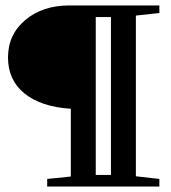

<svg xmlns="http://www.w3.org/2000/svg" viewBox="-20 -683 625 703"><path d="M152.8 0V-27.8L239.3 -36.6V-284.7Q129.4 -292 69.3 -341.1Q9.3 -390.1 9.3 -472.7Q9.3 -556.6 72.8 -609.9Q136.2 -663.1 234.4 -663.1H563.5V-635.3L477.5 -626V-37.6L563.5 -27.8V0ZM330.6 -42.5H386.2V-620.6H330.6Z"/></svg>

Font: Elstob 18pt
Style: Bold
Weight: 700
Designer: Peter S. Baker
Version: Version 1.015